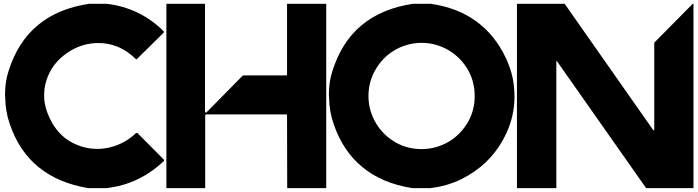

<svg xmlns="http://www.w3.org/2000/svg" viewBox="-20 -800 3601 990"><path d="M530.3 -780.3Q615.2 -770.5 688.5 -735.4Q761.7 -700.2 823.2 -639.6Q825.2 -637.7 825.2 -635.7Q825.2 -632.8 823.2 -630.9Q777.3 -585.9 686.5 -496.1Q685.5 -494.1 683.6 -494.1Q681.6 -494.1 679.7 -496.1Q636.7 -538.1 587.9 -558.6Q539.1 -578.1 490.2 -578.1Q399.4 -579.1 322.3 -524.4Q245.1 -469.7 218.8 -383.8Q205.1 -339.8 208 -290Q211.9 -240.2 237.3 -188.5Q278.3 -102.5 354.5 -63.5Q430.7 -24.4 513.7 -34.2Q557.6 -39.1 600.6 -58.6Q643.6 -78.1 680.7 -113.3Q683.6 -114.3 684.6 -114.3Q686.5 -114.3 689.5 -113.3Q734.4 -67.4 825.2 23.4Q826.2 24.4 826.2 26.4Q826.2 28.3 825.2 30.3Q761.7 89.8 688.5 125Q614.3 160.2 529.3 169.9Q497.1 169.9 433.6 169.9Q279.3 143.6 178.7 61.5Q77.1 -21.5 30.3 -161.1Q7.8 -224.6 6.8 -298.8Q5.9 -305.7 5.9 -312.5Q5.9 -378.9 24.4 -434.6Q71.3 -584 174.8 -669.9Q277.3 -755.9 438.5 -780.3Q460.9 -780.3 480.5 -780.3Q499 -780.3 530.3 -780.3Z M1037.1 -780.3Q1037.1 -594.7 1037.1 -223.6Q1037.1 -221.7 1038.1 -220.7Q1040 -219.7 1042 -219.7Q1043 -219.7 1043.9 -219.7Q1043.9 -220.7 1044.9 -220.7Q1106.4 -283.2 1229.5 -408.2Q1230.5 -409.2 1232.4 -410.2Q1233.4 -411.1 1236.3 -411.1Q1308.6 -411.1 1455.1 -411.1Q1457 -411.1 1459 -412.1Q1460 -414.1 1460 -416Q1460 -537.1 1460 -780.3Q1527.3 -780.3 1662.1 -780.3Q1662.1 -462.9 1662.1 169.9Q1594.7 169.9 1460.9 169.9Q1460.9 44.9 1460 -205.1Q1460 -207 1459 -209Q1457 -210 1455.1 -210Q1317.4 -210 1043 -210Q1041 -210 1039.1 -209Q1038.1 -207 1038.1 -205.1Q1038.1 -80.1 1038.1 169.9Q971.7 169.9 837.9 169.9Q837.9 -146.5 837.9 -780.3Q885.7 -780.3 932.6 -780.3Q979.5 -780.3 1027.3 -780.3Q1029.3 -780.3 1032.2 -780.3Q1034.2 -780.3 1037.1 -780.3Z M2201.2 -780.3Q2337.9 -760.7 2433.6 -691.4Q2530.3 -622.1 2586.9 -503.9Q2611.3 -453.1 2623 -400.4Q2632.8 -351.6 2632.8 -303.7Q2632.8 -300.8 2632.8 -296.9Q2631.8 -202.1 2591.8 -115.2Q2552.7 -29.3 2485.4 36.1Q2428.7 89.8 2356.4 125Q2283.2 160.2 2199.2 169.9Q2168 169.9 2105.5 169.9Q1950.2 145.5 1849.6 62.5Q1748 -20.5 1700.2 -161.1Q1677.7 -224.6 1676.8 -298.8Q1675.8 -305.7 1675.8 -312.5Q1675.8 -378.9 1694.3 -434.6Q1741.2 -584 1844.7 -669.9Q1947.3 -755.9 2108.4 -780.3Q2130.9 -780.3 2150.4 -780.3Q2169.9 -780.3 2201.2 -780.3ZM2154.3 -579.1Q2114.3 -579.1 2078.1 -568.4Q2041 -557.6 2009.8 -538.1Q1951.2 -502 1916 -440.4Q1879.9 -378.9 1879.9 -304.7Q1879.9 -265.6 1890.6 -228.5Q1901.4 -192.4 1920.9 -161.1Q1957 -102.5 2018.6 -66.4Q2080.1 -31.2 2154.3 -31.2Q2193.4 -31.2 2230.5 -42Q2266.6 -52.7 2298.8 -72.3Q2356.4 -108.4 2392.6 -169.9Q2427.7 -231.4 2427.7 -304.7Q2427.7 -378.9 2392.6 -440.4Q2356.4 -502 2297.9 -538.1Q2266.6 -557.6 2229.5 -568.4Q2193.4 -579.1 2154.3 -579.1Z M2891.6 -780.3Q3043 -564.5 3345.7 -132.8Q3349.6 -127.9 3351.6 -127.9Q3353.5 -127.9 3353.5 -134.8Q3353.5 -281.2 3353.5 -575.2Q3353.5 -578.1 3354.5 -580.1Q3355.5 -582 3357.4 -584Q3421.9 -649.4 3551.8 -780.3Q3552.7 -780.3 3553.7 -780.3Q3553.7 -780.3 3555.7 -780.3Q3555.7 -462.9 3555.7 169.9Q3474.6 169.9 3311.5 169.9Q3158.2 -47.9 2852.5 -483.4Q2850.6 -486.3 2849.6 -485.4Q2848.6 -485.4 2848.6 -482.4Q2848.6 -264.6 2848.6 169.9Q2781.2 169.9 2645.5 169.9Q2645.5 -146.5 2645.5 -780.3Q2704.1 -780.3 2762.7 -780.3Q2821.3 -780.3 2878.9 -780.3Q2882.8 -780.3 2885.7 -780.3Q2888.7 -780.3 2891.6 -780.3Z"/></svg>

Font: Avicii Garde
Style: Regular
Weight: 500
Version: Version 1.0